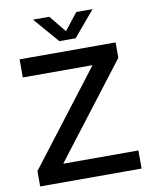

<svg xmlns="http://www.w3.org/2000/svg" viewBox="-96 -972 833 1044"><g transform="rotate(-10 320.0 -450.0)"><path d="M185 -100 580 -615V-700H50V-600H435L40 -85V0H600V-100ZM370 -760 488 -900H398L325 -807L249 -900H159L280 -760Z"/></g></svg>

Font: Goli Medium
Style: Regular
Weight: 500
Designer: jaikishan Patel
Foundry: MagicType
Version: Version 1.000;Glyphs 3.2 (3242)